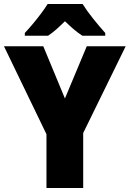

<svg xmlns="http://www.w3.org/2000/svg" viewBox="-20 -947 653 967"><path d="M307 -451 417 -714H613L399 -277V0H214V-271L0 -714H198ZM396 -927Q417 -893 449.5 -852.5Q482 -812 510 -781V-767H395Q373 -781 352 -799Q331 -817 307 -840Q283 -816 263 -798.5Q243 -781 222 -767H105V-781Q122 -799 144 -825Q166 -851 186.5 -878.5Q207 -906 220 -927Z"/></svg>

Font: Noto Sans Khmer UI SemiCondensed Black
Style: Regular
Weight: 900
Width: 4
Designer: Danh Hong and the Monotype Design Team
Foundry: Monotype Imaging Inc.
Version: Version 2.002; ttfautohint (v1.8.4.7-5d5b)